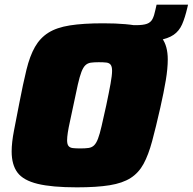

<svg xmlns="http://www.w3.org/2000/svg" viewBox="-20 -796 827 824"><path d="M522 -616 537 -688H563Q595 -688 611 -694Q627 -700 634.5 -714.5Q642 -729 647 -754L652 -776H787L784 -763Q774 -720 761.5 -691.5Q749 -663 725 -646.5Q701 -630 659 -623Q617 -616 548 -616ZM310 8Q203 8 141.5 -7Q80 -22 55 -55.5Q30 -89 30 -146Q30 -184 40 -235.5Q50 -287 63 -354Q79 -437 93.5 -496.5Q108 -556 130 -594.5Q152 -633 187.5 -655.5Q223 -678 280 -687Q337 -696 423 -696Q530 -696 590 -681Q650 -666 675 -632.5Q700 -599 700 -541Q700 -502 691.5 -451Q683 -400 668 -334Q649 -250 633 -190.5Q617 -131 596 -92.5Q575 -54 540.5 -32Q506 -10 450.5 -1Q395 8 310 8ZM325 -159Q346 -159 360 -161Q374 -163 383.5 -172Q393 -181 400.5 -200.5Q408 -220 416 -255Q424 -290 436 -344Q448 -401 454.5 -437Q461 -473 461 -492Q461 -510 455 -518Q449 -526 436.5 -527.5Q424 -529 404 -529Q383 -529 369.5 -527Q356 -525 346.5 -516Q337 -507 329.5 -487.5Q322 -468 314 -433Q306 -398 295 -344Q287 -305 280.5 -276Q274 -247 271 -227Q268 -207 268 -194Q268 -177 274 -169.5Q280 -162 292.5 -160.5Q305 -159 325 -159Z"/></svg>

Font: Saira Thin Black
Style: Italic
Weight: 900
Italic angle: -12°
Version: Version 1.101